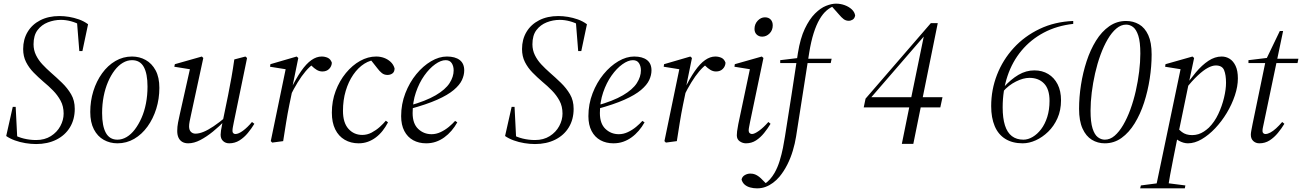

<svg xmlns="http://www.w3.org/2000/svg" viewBox="-20 -774 7141 1053"><path d="M14 -28 50 -188H66L75 -10L51 -38Q78 -22 111 -14Q144 -6 178 -6Q225 -6 259 -27.5Q293 -49 311 -82.5Q329 -116 329 -151Q329 -191 312.5 -221.5Q296 -252 271 -277.5Q246 -303 218 -326Q190 -350 164.5 -376Q139 -402 123 -433.5Q107 -465 107 -505Q107 -558 131.5 -599Q156 -640 201 -663Q246 -686 306 -686Q332 -686 359 -681.5Q386 -677 413 -667.5Q440 -658 463 -641L432 -494H415L402 -657L422 -636Q397 -650 369 -657.5Q341 -665 314 -665Q277 -665 242.5 -651.5Q208 -638 186 -609Q164 -580 164 -531Q164 -499 177.5 -471.5Q191 -444 212.5 -421Q234 -398 259 -376Q290 -349 320 -320Q350 -291 370 -257Q390 -223 390 -177Q390 -119 363.5 -75.5Q337 -32 289 -8Q241 16 178 16Q150 16 119.5 11Q89 6 61.5 -4Q34 -14 14 -28Z M624 12Q583 12 549 -7Q515 -26 495 -64.5Q475 -103 475 -160Q475 -220 492 -274.5Q509 -329 540 -372Q571 -415 613 -439.5Q655 -464 704 -464Q745 -464 779 -445Q813 -426 833.5 -388Q854 -350 854 -292Q854 -232 837 -177.5Q820 -123 789 -80Q758 -37 716 -12.5Q674 12 624 12ZM624 -8Q650 -8 674.5 -22.5Q699 -37 719.5 -64Q740 -91 756 -127Q772 -163 780.5 -207Q789 -251 789 -299Q789 -370 768.5 -407Q748 -444 704 -444Q678 -444 653.5 -429.5Q629 -415 608.5 -388Q588 -361 572.5 -325Q557 -289 548.5 -245.5Q540 -202 540 -154Q540 -83 560.5 -45.5Q581 -8 624 -8Z M1012 12Q993 12 979.5 4Q966 -4 959 -19Q952 -34 952 -56Q952 -79 956.5 -102Q961 -125 966 -147L1023 -401L1036 -392L936 -408L939 -422L1087 -464L1095 -456L1034 -174Q1031 -159 1027 -141.5Q1023 -124 1020 -108Q1017 -92 1017 -81Q1017 -61 1027 -51Q1037 -41 1052 -41Q1072 -41 1096.5 -51Q1121 -61 1151.5 -81.5Q1182 -102 1219 -133L1221 -114H1215Q1183 -81 1148 -52.5Q1113 -24 1078.5 -6Q1044 12 1012 12ZM1237 12Q1217 12 1203.5 -0.5Q1190 -13 1190 -35Q1190 -44 1192 -58Q1194 -72 1201 -107L1202 -111L1231 -252Q1241 -302 1249.5 -350Q1258 -398 1265 -448L1326 -464L1335 -456L1262 -102Q1259 -86 1257 -76Q1255 -66 1255 -55Q1255 -48 1259.5 -43.5Q1264 -39 1271 -39Q1288 -39 1312.5 -57Q1337 -75 1362 -105L1375 -95Q1360 -70 1339.5 -45Q1319 -20 1293.5 -4Q1268 12 1237 12Z M1571 -246 1564 -279H1572Q1603 -343 1631.5 -384Q1660 -425 1688 -444.5Q1716 -464 1744 -464Q1762 -464 1777.5 -457Q1793 -450 1800 -430Q1799 -410 1785 -396Q1771 -382 1748 -382Q1732 -382 1717.5 -390.5Q1703 -399 1687 -415L1675 -427L1699 -429V-423Q1678 -409 1656 -383Q1634 -357 1612.5 -322Q1591 -287 1571 -246ZM1465 0 1548 -401 1561 -392 1461 -408 1463 -422 1607 -464 1616 -456 1580 -280 1582 -272 1567 -200Q1557 -151 1549 -101Q1541 -51 1533 0L1473 8Z M1947 12Q1904 12 1870.5 -7.5Q1837 -27 1818.5 -64.5Q1800 -102 1800 -156Q1800 -220 1821 -275.5Q1842 -331 1877 -373.5Q1912 -416 1955 -440Q1998 -464 2043 -464Q2066 -464 2086.5 -456.5Q2107 -449 2122.5 -434.5Q2138 -420 2144 -399Q2144 -380 2132.5 -371.5Q2121 -363 2105 -363Q2087 -363 2074 -373.5Q2061 -384 2050 -399L2005 -456H2058V-446H2049Q2012 -446 1978 -424.5Q1944 -403 1917.5 -364.5Q1891 -326 1876 -275.5Q1861 -225 1861 -166Q1861 -101 1891 -67.5Q1921 -34 1967 -34Q1994 -34 2018.5 -47Q2043 -60 2063 -78Q2083 -96 2096 -112L2108 -103Q2095 -78 2078.5 -57Q2062 -36 2041.5 -20.5Q2021 -5 1997.5 3.5Q1974 12 1947 12Z M2317 12Q2277 12 2246 -5Q2215 -22 2197.5 -55.5Q2180 -89 2180 -137Q2180 -203 2203 -262.5Q2226 -322 2263 -367Q2300 -412 2344 -438Q2388 -464 2431 -464Q2476 -464 2501 -445Q2526 -426 2526 -388Q2526 -362 2513.5 -335Q2501 -308 2468.5 -280.5Q2436 -253 2377.5 -227Q2319 -201 2227 -176L2223 -194Q2316 -220 2369.5 -251.5Q2423 -283 2445.5 -318Q2468 -353 2468 -388Q2468 -411 2457.5 -427.5Q2447 -444 2424 -444Q2398 -444 2366.5 -421.5Q2335 -399 2307 -359.5Q2279 -320 2261 -267.5Q2243 -215 2243 -154Q2243 -96 2273.5 -67Q2304 -38 2347 -38Q2372 -38 2396.5 -49.5Q2421 -61 2441.5 -78Q2462 -95 2476 -111L2488 -103Q2474 -78 2456 -57Q2438 -36 2416.5 -20.5Q2395 -5 2370.5 3.5Q2346 12 2317 12Z M2750 -28 2786 -188H2802L2811 -10L2787 -38Q2814 -22 2847 -14Q2880 -6 2914 -6Q2961 -6 2995 -27.5Q3029 -49 3047 -82.5Q3065 -116 3065 -151Q3065 -191 3048.5 -221.5Q3032 -252 3007 -277.5Q2982 -303 2954 -326Q2926 -350 2900.5 -376Q2875 -402 2859 -433.5Q2843 -465 2843 -505Q2843 -558 2867.5 -599Q2892 -640 2937 -663Q2982 -686 3042 -686Q3068 -686 3095 -681.5Q3122 -677 3149 -667.5Q3176 -658 3199 -641L3168 -494H3151L3138 -657L3158 -636Q3133 -650 3105 -657.5Q3077 -665 3050 -665Q3013 -665 2978.5 -651.5Q2944 -638 2922 -609Q2900 -580 2900 -531Q2900 -499 2913.5 -471.5Q2927 -444 2948.5 -421Q2970 -398 2995 -376Q3026 -349 3056 -320Q3086 -291 3106 -257Q3126 -223 3126 -177Q3126 -119 3099.5 -75.5Q3073 -32 3025 -8Q2977 16 2914 16Q2886 16 2855.5 11Q2825 6 2797.5 -4Q2770 -14 2750 -28Z M3344 12Q3304 12 3273 -5Q3242 -22 3224.5 -55.5Q3207 -89 3207 -137Q3207 -203 3230 -262.5Q3253 -322 3290 -367Q3327 -412 3371 -438Q3415 -464 3458 -464Q3503 -464 3528 -445Q3553 -426 3553 -388Q3553 -362 3540.5 -335Q3528 -308 3495.5 -280.5Q3463 -253 3404.5 -227Q3346 -201 3254 -176L3250 -194Q3343 -220 3396.5 -251.5Q3450 -283 3472.5 -318Q3495 -353 3495 -388Q3495 -411 3484.5 -427.5Q3474 -444 3451 -444Q3425 -444 3393.5 -421.5Q3362 -399 3334 -359.5Q3306 -320 3288 -267.5Q3270 -215 3270 -154Q3270 -96 3300.5 -67Q3331 -38 3374 -38Q3399 -38 3423.5 -49.5Q3448 -61 3468.5 -78Q3489 -95 3503 -111L3515 -103Q3501 -78 3483 -57Q3465 -36 3443.5 -20.5Q3422 -5 3397.5 3.5Q3373 12 3344 12Z M3730 -246 3723 -279H3731Q3762 -343 3790.5 -384Q3819 -425 3847 -444.5Q3875 -464 3903 -464Q3921 -464 3936.5 -457Q3952 -450 3959 -430Q3958 -410 3944 -396Q3930 -382 3907 -382Q3891 -382 3876.5 -390.5Q3862 -399 3846 -415L3834 -427L3858 -429V-423Q3837 -409 3815 -383Q3793 -357 3771.5 -322Q3750 -287 3730 -246ZM3624 0 3707 -401 3720 -392 3620 -408 3622 -422 3766 -464 3775 -456 3739 -280 3741 -272 3726 -200Q3716 -151 3708 -101Q3700 -51 3692 0L3632 8Z M4021 -32Q4021 -41 4022.5 -54Q4024 -67 4029 -93L4094 -401L4108 -392L4008 -408L4010 -422L4158 -464L4167 -456L4094 -107Q4091 -91 4088.5 -78.5Q4086 -66 4086 -58Q4086 -49 4091.5 -44Q4097 -39 4104 -39Q4118 -39 4143 -57Q4168 -75 4194 -105L4206 -95Q4191 -70 4171 -45Q4151 -20 4126.5 -4Q4102 12 4071 12Q4053 12 4037 1Q4021 -10 4021 -32ZM4160 -573Q4142 -573 4130 -584.5Q4118 -596 4118 -615Q4118 -642 4135.5 -660.5Q4153 -679 4175 -679Q4195 -679 4206.5 -667Q4218 -655 4218 -635Q4218 -608 4200.5 -590.5Q4183 -573 4160 -573Z M4132 259Q4112 259 4094 254Q4076 249 4064 238.5Q4052 228 4047 211Q4050 195 4064.5 186.5Q4079 178 4095 178Q4110 178 4121 182.5Q4132 187 4142.5 195Q4153 203 4164 215L4184 235V239H4172V235Q4189 225 4203 209Q4217 193 4228 174Q4245 144 4256 108Q4267 72 4274 37Q4281 2 4285 -25Q4303 -139 4321 -253.5Q4339 -368 4356 -483Q4369 -564 4394 -616.5Q4419 -669 4449.5 -699.5Q4480 -730 4510.5 -742Q4541 -754 4565 -754Q4590 -754 4613 -745.5Q4636 -737 4651.5 -722.5Q4667 -708 4670 -689Q4667 -673 4656.5 -666.5Q4646 -660 4635 -660Q4619 -660 4607 -669Q4595 -678 4580 -696L4541 -740V-745H4555V-741Q4534 -734 4513.5 -716.5Q4493 -699 4475 -668.5Q4457 -638 4442.5 -592.5Q4428 -547 4418 -485Q4400 -370 4382 -255Q4364 -140 4346 -25Q4340 13 4328 53Q4316 93 4297.5 129.5Q4279 166 4255 195Q4239 214 4219.5 228.5Q4200 243 4178.5 251Q4157 259 4132 259ZM4259 -428V-444L4375 -458V-452H4541L4536 -428H4367Z M4926 15 4971 -207 4974 -222 5048 -582H5043L5064 -594L4905 -410L4745 -225L4753 -251V-241H5149L5137 -185H4717L4727 -233L5085 -647H5123L4989 15Z M5589 12Q5533 12 5494 -12Q5455 -36 5435.5 -82Q5416 -128 5416 -192Q5416 -282 5448 -364Q5480 -446 5539.5 -511Q5599 -576 5682 -615.5Q5765 -655 5866 -659V-643Q5776 -633 5704.5 -595Q5633 -557 5582.5 -496.5Q5532 -436 5505.5 -357Q5479 -278 5479 -185Q5479 -126 5491.5 -86.5Q5504 -47 5529.5 -27.5Q5555 -8 5593 -8Q5618 -8 5643.5 -23Q5669 -38 5690 -65.5Q5711 -93 5723.5 -132.5Q5736 -172 5736 -221Q5736 -285 5706 -316Q5676 -347 5626 -347Q5592 -347 5552 -327Q5512 -307 5481 -272L5473 -295H5484Q5524 -339 5565.5 -363.5Q5607 -388 5653 -388Q5696 -388 5729 -368Q5762 -348 5780.5 -311.5Q5799 -275 5799 -224Q5799 -169 5779.5 -125.5Q5760 -82 5728.5 -51.5Q5697 -21 5660.5 -4.5Q5624 12 5589 12Z M6039 12Q6000 12 5968 -7.5Q5936 -27 5917 -69Q5898 -111 5898 -177Q5898 -241 5908.5 -308.5Q5919 -376 5939.5 -438.5Q5960 -501 5991 -551Q6022 -601 6063.5 -630Q6105 -659 6156 -659Q6195 -659 6227 -640.5Q6259 -622 6277.5 -581.5Q6296 -541 6296 -475Q6296 -411 6285.5 -342.5Q6275 -274 6254.5 -211Q6234 -148 6203 -97.5Q6172 -47 6131 -17.5Q6090 12 6039 12ZM6039 -8Q6068 -8 6093 -29.5Q6118 -51 6140 -88.5Q6162 -126 6179.5 -174Q6197 -222 6209 -275Q6221 -328 6227.5 -381Q6234 -434 6234 -480Q6234 -544 6223 -578Q6212 -612 6194.5 -625.5Q6177 -639 6156 -639Q6128 -639 6102.5 -617.5Q6077 -596 6055 -558.5Q6033 -521 6015.5 -473Q5998 -425 5986 -372Q5974 -319 5967.5 -266.5Q5961 -214 5961 -167Q5961 -104 5972 -69.5Q5983 -35 6001 -21.5Q6019 -8 6039 -8Z M6233 259 6237 243 6337 230H6379L6481 243L6478 259ZM6318 259 6456 -401 6470 -392 6370 -408 6372 -422 6520 -464 6529 -456 6501 -324 6499 -314 6442 -38 6438 -21Q6426 40 6415.5 91.5Q6405 143 6397.5 185Q6390 227 6385 259ZM6495 12Q6470 12 6444 -3Q6418 -18 6401 -45L6426 -84Q6440 -67 6462 -50Q6484 -33 6518 -33Q6536 -33 6552 -38Q6568 -43 6582.5 -52.5Q6597 -62 6610 -74Q6641 -105 6661.5 -148.5Q6682 -192 6693 -238Q6704 -284 6704 -320Q6704 -363 6693.5 -389Q6683 -415 6648 -415Q6629 -415 6604.5 -402Q6580 -389 6549 -360Q6518 -331 6479 -283L6468 -288H6472Q6505 -337 6538.5 -377Q6572 -417 6607.5 -440.5Q6643 -464 6680 -464Q6704 -464 6724 -451.5Q6744 -439 6756.5 -412.5Q6769 -386 6769 -344Q6769 -300 6752.5 -250.5Q6736 -201 6708 -154.5Q6680 -108 6644.5 -70.5Q6609 -33 6570.5 -10.5Q6532 12 6495 12Z M6827 -428V-444L6943 -458V-452H7101L7096 -428H6938H6935ZM6887 12Q6867 12 6853.5 -0.5Q6840 -13 6840 -35Q6840 -44 6842.5 -57Q6845 -70 6850 -96L6922 -444L6999 -604H7017L6912 -102Q6909 -86 6906.5 -76Q6904 -66 6904 -55Q6904 -48 6908.5 -43.5Q6913 -39 6920 -39Q6932 -39 6947 -47Q6962 -55 6978.5 -70Q6995 -85 7012 -105L7024 -95Q7009 -70 6988.5 -45Q6968 -20 6943 -4Q6918 12 6887 12Z"/></svg>

Font: Source Serif 4 60pt
Style: Italic
Weight: 400
Italic angle: -12°
Version: Version 4.004;hotconv 1.0.116;makeotfexe 2.5.65601